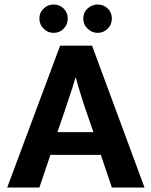

<svg xmlns="http://www.w3.org/2000/svg" viewBox="-20 -833 673 853"><path d="M155 -751C155 -768 161 -783 174 -795C186 -807 201 -813 219 -813C236 -813 251 -807 263 -795C275 -783 281 -768 281 -751C281 -733 275 -718 263 -706C251 -693 236 -687 219 -687C201 -687 186 -693 174 -706C161 -718 155 -733 155 -751ZM350 -751C350 -768 356 -783 369 -795C382 -807 397 -813 414 -813C431 -813 446 -807 459 -795C471 -783 477 -768 477 -751C477 -733 471 -718 459 -706C446 -693 431 -687 414 -687C397 -687 382 -693 369 -706C356 -718 350 -733 350 -751ZM264 -330 235 -246H395L366 -330C357 -356 348 -382 340 -409C332 -435 324 -461 317 -488H315C308 -463 300 -437 291 -411L264 -330ZM12 0 247 -630H389L622 0H477L428 -145H204L155 0Z"/></svg>

Font: Holmes&Hills Bold
Style: Bold
Weight: 500
Designer: Noopur Datye, Girish Dalvi, Yashodeep Gholap, Pallavi Karambelkar
Foundry: Ek Type
Version: ""